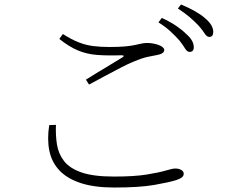

<svg xmlns="http://www.w3.org/2000/svg" viewBox="-20 -830 1040 858"><path d="M827 -598Q816 -598 806.5 -614Q797 -630 781 -650Q765 -668 742.5 -689Q720 -710 688 -730L703 -750Q740 -733 766.5 -715Q793 -697 809 -681Q829 -664 837.5 -649Q846 -634 846 -619Q846 -608 841 -603Q836 -598 827 -598ZM491 8Q401 8 340.5 -12Q280 -32 245.5 -68.5Q211 -105 200.5 -156.5Q190 -208 200 -271L230 -272Q228 -226 234.5 -184.5Q241 -143 266 -110.5Q291 -78 344 -59.5Q397 -41 489 -41Q580 -41 635.5 -50Q691 -59 721 -68Q751 -77 764 -77Q774 -77 782.5 -74Q791 -71 796 -66Q801 -61 801 -54Q801 -44 793 -37.5Q785 -31 767 -25Q735 -15 669 -3.5Q603 8 491 8ZM364 -474Q405 -500 450.5 -527Q496 -554 526 -573Q542 -583 521 -583Q460 -581 414 -584.5Q368 -588 328.5 -604.5Q289 -621 245 -656L261 -678Q300 -653 332.5 -640.5Q365 -628 397.5 -624Q430 -620 469 -620Q511 -620 538.5 -622.5Q566 -625 583.5 -629Q601 -633 613.5 -635.5Q626 -638 639 -638Q651 -638 664.5 -635.5Q678 -633 689 -629Q700 -625 707 -619Q714 -613 714 -607Q714 -591 686 -585Q667 -581 643 -576.5Q619 -572 578 -555Q555 -546 519.5 -527.5Q484 -509 446.5 -489Q409 -469 378 -452ZM915 -665Q904 -665 894 -681Q884 -697 867 -716Q849 -735 828 -753Q807 -771 775 -792L789 -810Q825 -795 852 -779.5Q879 -764 896 -749Q916 -732 924.5 -717Q933 -702 933 -687Q933 -676 928.5 -670.5Q924 -665 915 -665Z"/></svg>

Font: Noto Serif HK ExtraLight
Style: Regular
Weight: 200
Designer: Ryoko NISHIZUKA 西塚涼子 (kana & ideographs); Frank Grießhammer (Latin, Greek & Cyrillic); Wenlong ZHANG 张文龙 (bopomofo); San
Foundry: Adobe
Version: Version 2.002-H1;hotconv 1.1.0;makeotfexe 2.6.0